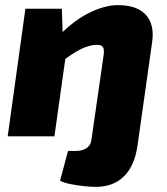

<svg xmlns="http://www.w3.org/2000/svg" viewBox="-20 -531 650 748"><path d="M439 -511Q513 -511 547.5 -474Q582 -437 573 -369L516 34Q505 114 463.5 155.5Q422 197 353 197Q333 197 305.5 194Q278 191 253.5 186Q229 181 214 173L245 57H277Q300 57 316.5 46.5Q333 36 336 15L384 -318Q387 -341 379.5 -349.5Q372 -358 350 -356Q335 -355 316 -348.5Q297 -342 274.5 -328.5Q252 -315 223 -293L193 -375Q259 -446 322.5 -478.5Q386 -511 439 -511ZM221 -497 224 -402 240 -341 192 0H10L79 -497Z"/></svg>

Font: Exo 2 ExtraBold
Style: Italic
Weight: 800
Italic angle: -8°
Designer: Natanael Gama
Foundry: Natanael Gama
Version: Version 2.010